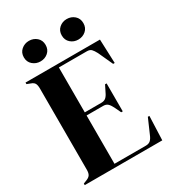

<svg xmlns="http://www.w3.org/2000/svg" viewBox="-203 -961 961 1070"><g transform="rotate(-30 277.5 -426.0)"><path d="M22 -10 45 -19Q62 -26 68.5 -37Q75 -48 75 -69V-310V-350V-591Q75 -612 69 -623.5Q63 -635 45 -641L22 -650V-660H501L507 -506H497L454 -600Q443 -621 433.5 -630.5Q424 -640 405 -640H225V-351H332Q350 -351 361 -360.5Q372 -370 381 -390L401 -430H411V-250H401L381 -292Q371 -312 360.5 -321.5Q350 -331 332 -331H225V-20H427Q446 -20 457 -30Q468 -40 476 -60L517 -154H527L521 0H22ZM84 -786Q84 -816 105 -834Q126 -852 154 -852Q183 -852 203.5 -834Q224 -816 224 -786Q224 -756 203.5 -738Q183 -720 154 -720Q126 -720 105 -738Q84 -756 84 -786ZM328 -786Q328 -816 348.5 -834Q369 -852 397 -852Q426 -852 446.5 -834Q467 -816 467 -786Q467 -756 446.5 -738Q426 -720 397 -720Q369 -720 348.5 -738Q328 -756 328 -786Z"/></g></svg>

Font: DeepMind Serif Display
Style: Regular
Weight: 800
Designer: Frank Grießhammer / Modifications: Colophon Foundry
Foundry: Colophon Foundry
Version: Version 5.002